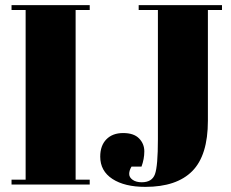

<svg xmlns="http://www.w3.org/2000/svg" viewBox="-20 -720 902 749"><path d="M25 -700H330V-681H275V-19H330V0H25V-19H80V-681H25ZM521 -700H846V-681H791V-249Q791 -114 730 -52.5Q669 9 547 9Q466 9 418.5 -22Q371 -53 371 -109Q371 -152 395 -176.5Q419 -201 460.5 -201Q502 -201 522.5 -180Q543 -159 543 -129.5Q543 -100 532 -70H493Q484 -55 484 -41.5Q484 -28 497.5 -18.5Q511 -9 533 -9Q573 -9 584.5 -40.5Q596 -72 596 -177V-681H521Z"/></svg>

Font: SVN-Abril Fatface
Style: Regular
Weight: 400
Designer: Veronika Burian, Jos? Scaglione
Foundry: TypeTogether
Version: Version 1.001